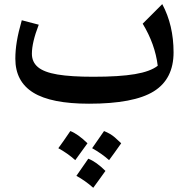

<svg xmlns="http://www.w3.org/2000/svg" viewBox="-20 -494 914 929"><path d="M743.2 -175.8Q730.5 -280.3 670.4 -379.4L765.1 -474.1Q819.8 -372.1 819.8 -240.7Q819.8 -111.3 723.6 -51.8Q627.4 7.8 410.6 7.8Q227.5 7.8 140.9 -45.9Q54.2 -99.6 54.2 -210Q54.2 -250 61.5 -294.2Q68.8 -338.4 85.4 -396L167.5 -374.5Q134.3 -288.6 134.3 -233.9Q134.3 -193.8 163.6 -169.2Q192.9 -144.5 258.3 -133.5Q323.7 -122.6 431.2 -122.6Q558.1 -122.6 632.8 -135.3Q707.5 -147.9 743.2 -175.8ZM349.6 356.9 407.2 273.9Q446.3 289.1 490.2 333Q475.1 354 460.9 373.8Q446.8 393.6 431.2 414.6Q392.1 379.9 349.6 356.9ZM262.2 223.1Q284.7 192.9 320.3 140.1Q356.4 153.8 403.3 199.2Q364.3 253.4 344.2 280.8Q306.2 247.1 262.2 223.1ZM425.8 223.1Q479.5 146 483.4 140.1Q515.1 152.8 535.9 171.1Q556.6 189.5 566.4 199.2Q529.8 251.5 507.8 280.8Q472.2 249 425.8 223.1Z"/></svg>

Font: Pinar-DS1-FD SemiBold
Style: Regular
Weight: 600
Designer: Amin Abedi
Version: Version 3.000